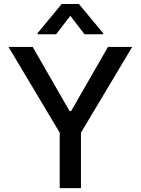

<svg xmlns="http://www.w3.org/2000/svg" viewBox="-20 -969 725 989"><path d="M23.8 -727.3H148.4L338.4 -396.7H346.2L536.2 -727.3H660.9L397 -285.5V0H287.6V-285.5ZM415.1 -792.6 342.3 -887.8 269.2 -792.6H173.3V-797.9L297.9 -948.5H386.4L511.4 -797.9V-792.6Z"/></svg>

Font: InterMG Medium
Style: Regular
Weight: 500
Designer: Rasmus Andersson
Foundry: rsms
Version: Version 3.019;December 26, 2023;FontCreator 15.0.0.2955 64-b